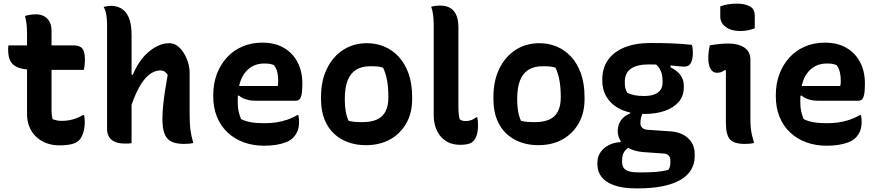

<svg xmlns="http://www.w3.org/2000/svg" viewBox="-20 -788 4840 1058"><path d="M27 -538H382Q420 -538 434 -520.5Q448 -503 448 -458Q448 -448 447 -438Q446 -428 445 -419.5Q444 -411 442 -403H179Q133 -403 103.5 -409Q74 -415 56.5 -429Q39 -443 32 -463.5Q25 -484 25 -513Q25 -518 25 -522.5Q25 -527 25.5 -531Q26 -535 27 -538ZM443 -154Q445 -145 446 -136Q447 -127 447 -119Q447 -85 440 -61Q433 -37 421 -21Q414 -12 404 -5.5Q394 1 379.5 5Q365 9 347 11Q329 13 307 13Q269 13 236.5 1Q204 -11 179.5 -34Q155 -57 142 -89Q129 -121 129 -160Q129 -216 129 -271.5Q129 -327 129 -382.5Q129 -438 129 -493.5Q129 -549 129 -604Q129 -628 126.5 -652Q124 -676 118 -700Q134 -705 149 -707Q164 -709 180 -709Q203 -709 222 -699Q241 -689 252.5 -669.5Q264 -650 264 -619Q264 -563 264 -507.5Q264 -452 264 -396.5Q264 -341 264 -285.5Q264 -230 264 -174Q264 -162 265.5 -151.5Q267 -141 270 -131Q282 -127 293 -124.5Q304 -122 321 -122Q342 -122 361.5 -125.5Q381 -129 400 -136Q419 -143 437 -154Z M668 3Q632 3 610 -8Q588 -19 579 -37Q570 -55 570 -75Q570 -159 570 -230.5Q570 -302 570 -368.5Q570 -435 570 -504.5Q570 -574 570 -653Q570 -679 566 -705.5Q562 -732 551 -750Q559 -752 565.5 -753Q572 -754 579 -755Q586 -756 592 -756Q622 -756 648 -741.5Q674 -727 689.5 -691.5Q705 -656 705 -594Q705 -517 705 -442.5Q705 -368 705 -295Q705 -222 705 -148.5Q705 -75 705 1Q698 2 692 2.5Q686 3 680.5 3Q675 3 668 3ZM686 -149V-376H712Q727 -413 748.5 -445Q770 -477 796.5 -500Q823 -523 852.5 -536.5Q882 -550 913 -550Q937 -550 957 -535.5Q977 -521 992 -497Q1007 -473 1016 -444Q1025 -415 1025 -386Q1025 -348 1025 -309Q1025 -270 1025 -231.5Q1025 -193 1025 -154Q1025 -108 1029 -75Q1033 -42 1045 0Q1031 3 1019 4Q1007 5 993 5Q955 5 928.5 -6Q902 -17 888.5 -46.5Q875 -76 875 -129Q875 -168 879 -207.5Q883 -247 889.5 -288.5Q896 -330 904 -376Q896 -388 886.5 -394Q877 -400 865 -400Q841 -400 817.5 -387Q794 -374 771.5 -345Q749 -316 727.5 -268Q706 -220 686 -149Z M1425 -553Q1495 -553 1544 -524.5Q1593 -496 1619.5 -445.5Q1646 -395 1646 -329V-324Q1646 -286 1641.5 -266Q1637 -246 1629 -239.5Q1621 -233 1611 -233H1387Q1358 -233 1334 -241Q1310 -249 1296 -262L1275 -252L1279 -314H1510Q1512 -321 1512.5 -329.5Q1513 -338 1513 -345Q1513 -369 1508 -390.5Q1503 -412 1490 -429Q1478 -434 1467 -436Q1456 -438 1435 -438Q1370 -438 1330 -387.5Q1290 -337 1290 -234V-229Q1290 -209 1292 -192Q1294 -175 1298.5 -160Q1303 -145 1308 -132Q1332 -120 1362.5 -114.5Q1393 -109 1437 -109Q1470 -109 1501 -113.5Q1532 -118 1561.5 -128Q1591 -138 1618 -154H1624Q1626 -145 1627 -136Q1628 -127 1628 -118Q1628 -87 1619.5 -66Q1611 -45 1595 -29Q1579 -13 1554 -3.5Q1529 6 1499 10.5Q1469 15 1436 15Q1374 15 1322.5 -4Q1271 -23 1233.5 -58.5Q1196 -94 1175.5 -144.5Q1155 -195 1155 -258V-263Q1155 -327 1175 -380Q1195 -433 1231 -472Q1267 -511 1316.5 -532Q1366 -553 1425 -553Z M2003 -550Q2053 -550 2097.5 -531.5Q2142 -513 2176.5 -476Q2211 -439 2231 -383.5Q2251 -328 2251 -253V-240Q2251 -165 2218.5 -108Q2186 -51 2129 -19.5Q2072 12 1996 12Q1945 12 1900.5 -3.5Q1856 -19 1822 -50Q1788 -81 1768.5 -129Q1749 -177 1749 -241V-254Q1749 -343 1781.5 -409.5Q1814 -476 1871 -513Q1928 -550 2003 -550ZM2020 -423Q1973 -423 1942 -403.5Q1911 -384 1895.5 -344.5Q1880 -305 1880 -244V-237Q1880 -204 1885 -175Q1890 -146 1901 -122Q1918 -118 1935 -116.5Q1952 -115 1976 -115Q2025 -115 2056.5 -129Q2088 -143 2104 -173.5Q2120 -204 2120 -250V-257Q2120 -305 2113 -344Q2106 -383 2091 -415Q2077 -420 2060.5 -421.5Q2044 -423 2020 -423Z M2370 -654Q2370 -680 2366.5 -706.5Q2363 -733 2356 -751Q2360 -752 2365 -753Q2370 -754 2375.5 -755Q2381 -756 2386.5 -756.5Q2392 -757 2397.5 -757Q2403 -757 2410 -757Q2436 -757 2457.5 -746Q2479 -735 2492.5 -709Q2506 -683 2506 -637Q2506 -595 2506 -551.5Q2506 -508 2506 -464.5Q2506 -421 2506 -377.5Q2506 -334 2506 -291Q2506 -248 2506 -205Q2506 -181 2507.5 -163Q2509 -145 2513 -131Q2519 -126 2526.5 -123.5Q2534 -121 2545 -121Q2555 -121 2563 -122.5Q2571 -124 2578 -126.5Q2585 -129 2591.5 -133Q2598 -137 2604 -142H2610Q2612 -133 2613 -123Q2614 -113 2614 -98Q2614 -65 2607 -43.5Q2600 -22 2587 -9Q2581 -3 2573.5 0.5Q2566 4 2557.5 6Q2549 8 2538.5 9Q2528 10 2517 10Q2477 10 2449.5 -4Q2422 -18 2404 -41.5Q2386 -65 2378 -93.5Q2370 -122 2370 -150Q2370 -216 2370 -280Q2370 -344 2370 -407.5Q2370 -471 2370 -532.5Q2370 -594 2370 -654Z M2953 -550Q3003 -550 3047.5 -531.5Q3092 -513 3126.5 -476Q3161 -439 3181 -383.5Q3201 -328 3201 -253V-240Q3201 -165 3168.5 -108Q3136 -51 3079 -19.5Q3022 12 2946 12Q2895 12 2850.5 -3.5Q2806 -19 2772 -50Q2738 -81 2718.5 -129Q2699 -177 2699 -241V-254Q2699 -343 2731.5 -409.5Q2764 -476 2821 -513Q2878 -550 2953 -550ZM2970 -423Q2923 -423 2892 -403.5Q2861 -384 2845.5 -344.5Q2830 -305 2830 -244V-237Q2830 -204 2835 -175Q2840 -146 2851 -122Q2868 -118 2885 -116.5Q2902 -115 2926 -115Q2975 -115 3006.5 -129Q3038 -143 3054 -173.5Q3070 -204 3070 -250V-257Q3070 -305 3063 -344Q3056 -383 3041 -415Q3027 -420 3010.5 -421.5Q2994 -423 2970 -423Z M3384 -65Q3384 -87 3391.5 -106Q3399 -125 3414.5 -139.5Q3430 -154 3453 -163V-178L3527 -172Q3517 -158 3513 -142.5Q3509 -127 3509 -108Q3509 -94 3518.5 -84.5Q3528 -75 3546 -73L3678 -64Q3716 -61 3745 -45.5Q3774 -30 3791 -3.5Q3808 23 3808 60V75Q3808 115 3788 148Q3768 181 3729 203.5Q3690 226 3632 238Q3574 250 3497 250H3483Q3414 250 3367 234Q3320 218 3296 188.5Q3272 159 3272 119V107Q3272 77 3288 52.5Q3304 28 3333 12.5Q3362 -3 3400 -5V-28L3467 11Q3446 21 3433 33Q3420 45 3414 60Q3408 75 3408 95V105Q3408 125 3417.5 138Q3427 151 3447.5 156.5Q3468 162 3500 162H3518Q3562 162 3597.5 159Q3633 156 3663 148Q3670 138 3672 127.5Q3674 117 3674 106V96Q3674 79 3664.5 69Q3655 59 3637 58L3523 50Q3480 46 3449 30.5Q3418 15 3401 -10Q3384 -35 3384 -65ZM3577 -446 3675 -443V-417Q3710 -400 3729 -375Q3748 -350 3748 -316V-306Q3748 -259 3720 -226.5Q3692 -194 3643 -177Q3594 -160 3532 -160Q3464 -159 3411.5 -180.5Q3359 -202 3329 -244Q3299 -286 3299 -343V-352Q3299 -412 3329.5 -456.5Q3360 -501 3419.5 -526Q3479 -551 3566 -551Q3630 -551 3681.5 -549Q3733 -547 3792 -541Q3795 -535 3796.5 -522.5Q3798 -510 3798 -497Q3798 -463 3787.5 -442Q3777 -421 3752 -421Q3733 -421 3709.5 -424Q3686 -427 3649 -430Q3612 -433 3556 -433Q3490 -433 3456.5 -409.5Q3423 -386 3423 -337V-329Q3423 -316 3426 -302.5Q3429 -289 3437 -276Q3458 -267 3479 -263Q3500 -259 3531 -259Q3579 -259 3605 -278Q3631 -297 3631 -333V-344Q3631 -361 3627 -379Q3623 -397 3611.5 -414.5Q3600 -432 3577 -446Z M3980 -111Q3980 -135 3980 -163.5Q3980 -192 3980 -222Q3980 -252 3980 -282.5Q3980 -313 3980 -343Q3980 -373 3980 -401L3974 -402Q3970 -399 3965 -396Q3960 -393 3955 -391Q3950 -389 3943.5 -388Q3937 -387 3930 -387Q3908 -387 3895.5 -408Q3883 -429 3883 -470Q3883 -488 3885.5 -506Q3888 -524 3891 -538Q3902 -540 3911.5 -541.5Q3921 -543 3931 -544Q3941 -545 3951 -546Q3961 -547 3971.5 -547.5Q3982 -548 3993 -548Q4028 -548 4056 -538.5Q4084 -529 4099.5 -509.5Q4115 -490 4115 -459Q4115 -421 4115 -379.5Q4115 -338 4115 -296Q4115 -254 4115 -213.5Q4115 -173 4115 -137Q4115 -110 4116.5 -89.5Q4118 -69 4122.5 -48.5Q4127 -28 4135 0Q4121 3 4109 4Q4097 5 4083 5Q4026 5 4003 -19.5Q3980 -44 3980 -111ZM3949 -753Q3957 -756 3968 -759Q3979 -762 3990.5 -764Q4002 -766 4014.5 -767Q4027 -768 4039 -768Q4083 -768 4111 -753.5Q4139 -739 4139 -701V-632Q4131 -629 4121.5 -626Q4112 -623 4101.5 -621Q4091 -619 4080.5 -618Q4070 -617 4059 -617Q4011 -617 3980 -639Q3949 -661 3949 -697Z M4525 -553Q4595 -553 4644 -524.5Q4693 -496 4719.5 -445.5Q4746 -395 4746 -329V-324Q4746 -286 4741.5 -266Q4737 -246 4729 -239.5Q4721 -233 4711 -233H4487Q4458 -233 4434 -241Q4410 -249 4396 -262L4375 -252L4379 -314H4610Q4612 -321 4612.5 -329.5Q4613 -338 4613 -345Q4613 -369 4608 -390.5Q4603 -412 4590 -429Q4578 -434 4567 -436Q4556 -438 4535 -438Q4470 -438 4430 -387.5Q4390 -337 4390 -234V-229Q4390 -209 4392 -192Q4394 -175 4398.5 -160Q4403 -145 4408 -132Q4432 -120 4462.5 -114.5Q4493 -109 4537 -109Q4570 -109 4601 -113.5Q4632 -118 4661.5 -128Q4691 -138 4718 -154H4724Q4726 -145 4727 -136Q4728 -127 4728 -118Q4728 -87 4719.5 -66Q4711 -45 4695 -29Q4679 -13 4654 -3.5Q4629 6 4599 10.5Q4569 15 4536 15Q4474 15 4422.5 -4Q4371 -23 4333.5 -58.5Q4296 -94 4275.5 -144.5Q4255 -195 4255 -258V-263Q4255 -327 4275 -380Q4295 -433 4331 -472Q4367 -511 4416.5 -532Q4466 -553 4525 -553Z"/></svg>

Font: Recursive Casual
Style: Bold
Weight: 700
Version: Version 1.085